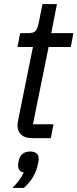

<svg xmlns="http://www.w3.org/2000/svg" viewBox="-20 -679 381 944"><path d="M128 66Q170 66 170 102Q170 111 167 126Q153 196 97 245H41Q80 206 97 169Q69 164 69 136Q69 127 72 112Q81 66 128 66ZM230 0H136Q102 0 84 -17Q66 -34 66 -63Q66 -72 69 -87L142 -448H66L79 -516H118Q145 -516 154.5 -526.5Q164 -537 170 -565L189 -659H260L232 -516H341L328 -448H219L142 -68H243Z"/></svg>

Font: Aneliza
Style: Italic
Weight: 400
Italic angle: -11.31°
Designer: Mike Abbink, Paul van der Laan, Pieter van Rosmalen
Foundry: Bold Monday
Version: Version 3.0